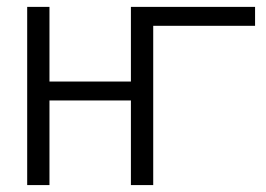

<svg xmlns="http://www.w3.org/2000/svg" viewBox="-20 -535 769 555"><path d="M58.6 0V-515.1H123V-299.3H358.4V-515.1H717.3V-460.4H422.9V0H358.4V-244.6H123V0Z"/></svg>

Font: News Cycle
Style: Regular
Weight: 500
Version: Version 0.5.2